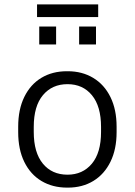

<svg xmlns="http://www.w3.org/2000/svg" viewBox="-20 -846 615 876"><path d="M63 -243V-268Q63 -347 91 -404Q119 -461 169 -491Q219 -521 285 -521H289Q355 -521 405.5 -490.5Q456 -460 484 -403Q512 -346 512 -268V-243Q512 -165 484 -108Q456 -51 406 -20.5Q356 10 290 10H286Q220 10 169.5 -20Q119 -50 91 -107Q63 -164 63 -243ZM441 -244V-267Q441 -361 399.5 -411.5Q358 -462 288 -462Q218 -462 176 -412Q134 -362 134 -267V-244Q134 -150 175.5 -99.5Q217 -49 288 -49Q357 -49 399 -99Q441 -149 441 -244ZM428 -826V-768H149V-826ZM236 -643H159V-725H236ZM418 -643H341V-725H418Z"/></svg>

Font: Chivo Light
Style: Regular
Weight: 300
Designer: Hector Gatti
Foundry: Omnibus-Type
Version: Version 1.007